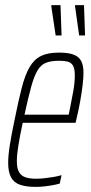

<svg xmlns="http://www.w3.org/2000/svg" viewBox="-20 -724 355 752"><path d="M120 8Q82 8 58 -0.5Q34 -9 23 -30Q12 -51 12 -86Q12 -115 18.5 -156Q25 -197 37 -254Q52 -329 65 -379.5Q78 -430 95.5 -460.5Q113 -491 140 -504.5Q167 -518 211 -518Q246 -518 267 -510.5Q288 -503 297.5 -486Q307 -469 307 -439Q307 -419 303.5 -390Q300 -361 294 -327Q288 -293 279 -256L276 -243H69Q58 -192 52 -155Q46 -118 46 -92Q46 -66 54 -51Q62 -36 78.5 -30Q95 -24 121 -24Q137 -24 155 -26Q173 -28 190.5 -31Q208 -34 221 -38L214 -5Q204 -2 188 1Q172 4 154.5 6Q137 8 120 8ZM76 -275H249L255 -304Q261 -333 267 -367Q273 -401 273 -429Q273 -455 266 -467Q259 -479 245.5 -482.5Q232 -486 213 -486Q181 -486 161 -478.5Q141 -471 127.5 -449Q114 -427 102.5 -385.5Q91 -344 76 -275ZM198 -585 181 -699V-704H217L221 -590V-585ZM290 -585 274 -699V-704H309L313 -590V-585Z"/></svg>

Font: Saira UltraCondensed Thin
Style: Italic
Weight: 250
Width: 1
Italic angle: -12°
Designer: Hector Gatti with collaboration of the Omnibus-Type team
Foundry: Omnibus-Type
Version: Version 1.101